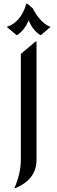

<svg xmlns="http://www.w3.org/2000/svg" viewBox="-20 -776 304 1016"><path d="M119.6 -756.3H124.5L153.3 -731.9Q194.3 -652.8 248 -633.8L196.8 -590.8H191.9Q151.4 -618.2 131.8 -668.5Q110.8 -617.7 71.8 -590.8H66.9L15.6 -633.8Q89.4 -656.2 119.6 -756.3ZM56.2 219.7Q90.3 140.6 90.3 69.3V-490.7L168.5 -556.6H173.3V69.3Q173.3 172.9 61 219.7Z"/></svg>

Font: Gothica
Style: Book
Weight: 400
Designer: Wojciech Kalinowski "wmk69" (wmk69@o2.pl)
Foundry: Wojciech Kalinowski "wmk69" (wmk69@o2.pl)
Version: Version 2.1.0; 2021-05-14